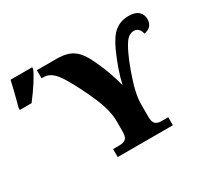

<svg xmlns="http://www.w3.org/2000/svg" viewBox="-214 -965 1269 1185"><g transform="rotate(-30 420.5 -372.0)"><path d="M312 -57H358Q387 -57 402 -70Q417 -83 417 -122V-197Q417 -275 369.5 -382Q322 -489 276 -566Q249 -612 222 -634Q195 -656 165 -656H148V-714H287Q338 -714 372.5 -701.5Q407 -689 433 -660Q459 -631 484 -578Q515 -511 530.5 -466.5Q546 -422 560 -369Q581 -465 633 -581Q669 -660 709 -690.5Q749 -721 806 -721Q852 -721 874.5 -700Q897 -679 897 -647Q897 -617 881 -599.5Q865 -582 836 -577Q832 -598 819.5 -611.5Q807 -625 786 -625Q759 -625 737.5 -602.5Q716 -580 687 -517Q657 -451 628.5 -362Q600 -273 600 -213V-121Q600 -83 614.5 -70Q629 -57 656 -57H705V0H312ZM-66 -569 -56 -606Q-35 -685 -22 -744H132V-732Q103 -665 18 -554H-66Z"/></g></svg>

Font: Noto Serif ExtraBold
Style: Regular
Weight: 800
Designer: Monotype Design Team
Foundry: Monotype Imaging Inc.
Version: Version 1.001